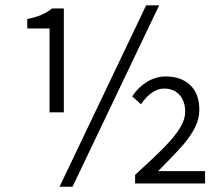

<svg xmlns="http://www.w3.org/2000/svg" viewBox="-20 -689 838 721"><path d="M82.5 -582V-617.7Q112.8 -623.5 134.5 -632.8Q156.2 -642.1 175.8 -657.2H219.7V-267.1H166V-582ZM528.8 -668.9H577.6L252.4 12.2H203.6ZM675.3 -269.5Q675.3 -309.6 653.8 -333Q632.3 -356.4 596.2 -356.4Q571.8 -356.4 549.6 -340.3Q527.3 -324.2 509.3 -297.4L476.6 -327.1Q497.6 -360.4 531.2 -381.1Q564.9 -401.9 602.5 -401.9Q660.2 -401.9 694.3 -369.4Q728.5 -336.9 728.5 -276.9Q728.5 -241.7 711.2 -208.3Q693.8 -174.8 666.3 -143.3Q638.7 -111.8 585.4 -58.1L573.7 -46.4H750V0H487.3V-32.2Q559.6 -98.1 597.4 -136.7Q635.3 -175.3 655.3 -207.5Q675.3 -239.7 675.3 -269.5Z"/></svg>

Font: Varta
Style: Light
Weight: 300
Designer: Joana Correia, Viktoriya Grabowska, Eben Sorkin
Foundry: Sorkin Type
Version: Version 1.002; ttfautohint (v1.3) -l 8 -r 24 -G 200 -x 12 -H